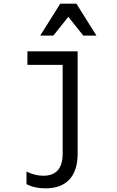

<svg xmlns="http://www.w3.org/2000/svg" viewBox="-20 -821 640 1051"><path d="M405 20Q405 113 360 161.5Q315 210 229 210Q168 210 125 187V118Q171 141 217 141Q323 141 323 20V-466H130V-540H405ZM200 -626 310 -801H398L508 -626H436L354 -729L272 -626Z"/></svg>

Font: CommitMono
Style: 450Regular
Weight: 450
Designer: Eigil Nikolajsen
Foundry: Eigil Nikolajsen
Version: Version 1.002